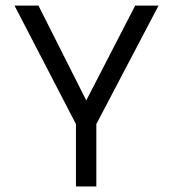

<svg xmlns="http://www.w3.org/2000/svg" viewBox="-20 -670 622 690"><path d="M252.9 -224.1 32.2 -649.9H118.2L290 -309.1L465.8 -649.9H549.8L326.2 -224.1V0H252.9Z"/></svg>

Font: Overused Grotesk
Style: Regular
Weight: 400
Version: Version 0.002